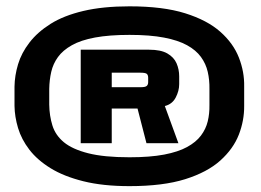

<svg xmlns="http://www.w3.org/2000/svg" viewBox="-20 -764 845 622"><path d="M399.5 -161Q508 -161 579.8 -183.5Q651.5 -206 693.8 -244Q736 -282 753.8 -328Q771.5 -374 771 -421V-483.5Q772 -531 754 -577.2Q736 -623.5 693.8 -661Q651.5 -698.5 579.8 -721Q508 -743.5 399.5 -743.5Q313.5 -743.5 250 -728.5Q186.5 -713.5 144 -686.8Q101.5 -660 75.5 -626.2Q49.5 -592.5 38.5 -555.8Q27.5 -519 27 -483.5V-421Q27.5 -386 38.5 -349.2Q49.5 -312.5 75.2 -279Q101 -245.5 144 -219Q187 -192.5 250.2 -176.8Q313.5 -161 399.5 -161ZM399.5 -254.5Q317 -254.5 265.8 -267.5Q214.5 -280.5 187 -303.2Q159.5 -326 149.8 -357.5Q140 -389 139.5 -425V-476Q140 -505 146 -531.2Q152 -557.5 167.8 -579.2Q183.5 -601 212.8 -617.5Q242 -634 288 -642.5Q334 -651 399.5 -651Q466 -651 511.5 -642.2Q557 -633.5 586 -617.5Q615 -601.5 631 -579.5Q647 -557.5 653 -531.2Q659 -505 658.5 -476V-424Q659 -396 653 -371Q647 -346 631 -324.8Q615 -303.5 586.2 -287.8Q557.5 -272 511.8 -263.2Q466 -254.5 399.5 -254.5ZM241.5 -300H342V-412.5H425.5L454.5 -300H558L514 -420.5Q538 -426.5 549.2 -448Q560.5 -469.5 560.5 -491.5V-516.5Q560.5 -539 552 -558.8Q543.5 -578.5 522.2 -590.8Q501 -603 463 -603H241.5ZM342 -481.5V-528.5H435Q451.5 -528.5 455.8 -524.5Q460 -520.5 460 -512V-498Q460 -489.5 455.2 -485.5Q450.5 -481.5 436 -481.5Z"/></svg>

Font: Anybody SemiExpanded ExtraBold
Style: Regular
Weight: 800
Width: 6
Version: Version 1.113;gftools[0.9.25]